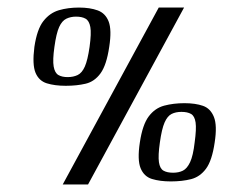

<svg xmlns="http://www.w3.org/2000/svg" viewBox="-20 -480 658 508"><path d="M467 -460 213 8H146L400 -460ZM548 -103Q541 -55 525 -33.5Q509 -12 485.5 -6Q462 0 432 0Q403 0 382 -6.5Q361 -13 352 -35Q343 -57 350 -103Q357 -150 373.5 -172Q390 -194 414.5 -200.5Q439 -207 468 -207Q497 -207 517 -200Q537 -193 546 -170.5Q555 -148 548 -103ZM495 -103Q500 -139 497.5 -156Q495 -173 485.5 -178.5Q476 -184 460 -184Q445 -184 434 -178.5Q423 -173 415.5 -156Q408 -139 403 -103Q398 -68 400.5 -51Q403 -34 412.5 -28.5Q422 -23 438 -23Q453 -23 464 -28.5Q475 -34 483 -51Q491 -68 495 -103ZM269 -356Q262 -308 246 -286Q230 -264 206.5 -258.5Q183 -253 154 -253Q125 -253 104 -259.5Q83 -266 74 -287.5Q65 -309 71 -356Q78 -403 95 -424.5Q112 -446 136 -453Q160 -460 189 -460Q218 -460 238.5 -452.5Q259 -445 267.5 -423Q276 -401 269 -356ZM217 -356Q222 -392 219 -408.5Q216 -425 206.5 -430.5Q197 -436 181 -436Q167 -436 155.5 -430.5Q144 -425 136.5 -408.5Q129 -392 124 -356Q119 -321 122 -304Q125 -287 134.5 -281.5Q144 -276 159 -276Q174 -276 185.5 -281.5Q197 -287 204.5 -304Q212 -321 217 -356Z"/></svg>

Font: Genos Thin Medium
Style: Italic
Weight: 500
Italic angle: -8°
Version: Version 1.010